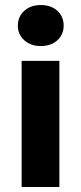

<svg xmlns="http://www.w3.org/2000/svg" viewBox="-20 -743 323 763"><path d="M66 0V-501H216V0ZM142 -560Q102 -560 76.5 -583Q51 -606 51 -641Q51 -677 76.5 -700Q102 -723 142 -723Q183 -723 208 -700Q233 -677 233 -641Q233 -606 208 -583Q183 -560 142 -560Z"/></svg>

Font: DM Sans 18pt Black
Style: Regular
Weight: 900
Designer: Colophon Foundry, Jonny Pinhorn
Foundry: Colophon Foundry
Version: Version 4.004;gftools[0.9.30]